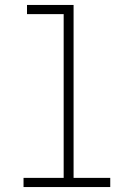

<svg xmlns="http://www.w3.org/2000/svg" viewBox="-20 -755 540 775"><path d="M75 0V-37H237V-698H89V-735H277V-37H425V0Z"/></svg>

Font: Iosevka Curly Extralight
Style: Regular
Weight: 200
Monospace: yes
Designer: Belleve Invis
Foundry: Belleve Invis
Version: Version 22.1.2; ttfautohint (v1.8.4)